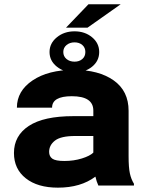

<svg xmlns="http://www.w3.org/2000/svg" viewBox="-20 -863 686 893"><path d="M249.5 9.8Q154.8 9.8 99.9 -33.7Q44.9 -77.1 44.9 -151.4Q44.9 -231.9 114 -277.3Q183.1 -322.8 321.3 -322.8H414.1V-348.6Q414.1 -415.5 314 -415.5Q222.2 -415.5 222.2 -362.3H58.6Q58.6 -439.9 131.6 -489Q204.6 -538.1 323.7 -538.1Q439.5 -538.1 508.8 -489Q578.1 -439.9 578.1 -347.7V-136.7Q578.1 -84 584 -56.9Q589.8 -29.8 603 -8.3V0H437.5Q428.7 -19 423.8 -41.5Q355.5 9.8 249.5 9.8ZM208.5 -156.7Q208.5 -135.7 223.4 -125Q238.3 -114.3 279.3 -114.3Q323.2 -114.3 360.8 -126Q398.4 -137.7 414.1 -153.3V-230.5H330.1Q263.2 -230.5 235.8 -209.2Q208.5 -188 208.5 -156.7ZM287.1 -734.4 391.6 -843.3H541.5L387.2 -734.4ZM210.4 -621.1Q210.4 -661.6 244.4 -689.5Q278.3 -717.3 326.7 -717.3Q375 -717.3 408.2 -689.7Q441.4 -662.1 441.4 -621.1Q441.4 -579.6 408.2 -552.7Q375 -525.9 326.7 -525.9Q278.3 -525.9 244.4 -553Q210.4 -580.1 210.4 -621.1ZM326.7 -576.2Q348.6 -576.2 362.8 -588.4Q377 -600.6 377 -621.1Q377 -641.6 362.8 -653.8Q348.6 -666 326.7 -666Q304.7 -666 289.6 -653.6Q274.4 -641.1 274.4 -621.1Q274.4 -601.1 289.3 -588.6Q304.2 -576.2 326.7 -576.2Z"/></svg>

Font: Bert Sans Black
Style: Regular
Weight: 900
Designer: Christian Robertson, Adam Twardoch, & Cristiano Sobral
Foundry: Google
Version: Version 12.135;January 10, 2020;FontCreator 12.0.0.2547 64-b